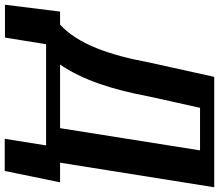

<svg xmlns="http://www.w3.org/2000/svg" viewBox="-85 -674 926 812"><g transform="rotate(90 378.0 -268.0)"><path d="M21 -59 -8 174H131L159 0H587L559 175H695L743 -59H660L764 -711H297L236 -435C205 -268 159 -135 76 -59ZM245 -59C310 -154 351 -280 380 -435L428 -651H608L514 -59Z"/></g></svg>

Font: Aerodynamic
Style: Obl
Weight: 500
Designer: Google
Version: Version 2.000980; 2014